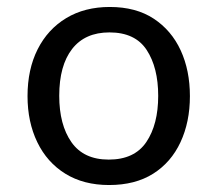

<svg xmlns="http://www.w3.org/2000/svg" viewBox="-20 -522 624 551"><path d="M293 9Q220 9 167.5 -23.5Q115 -56 87 -114Q59 -172 59 -246Q59 -323 88 -380.5Q117 -438 170 -470Q223 -502 295 -502Q370 -502 421 -468.5Q472 -435 498.5 -377.5Q525 -320 525 -246Q525 -172 498 -114Q471 -56 419.5 -23.5Q368 9 293 9ZM292 -64Q366 -64 400 -114.5Q434 -165 434 -247Q434 -328 401 -378.5Q368 -429 294 -429Q224 -429 187 -381.5Q150 -334 150 -247Q150 -164 185 -114Q220 -64 292 -64Z"/></svg>

Font: Go Noto Kurrent-Regular
Style: Regular
Weight: 400
Designer: Monotype Design Team
Foundry: Monotype Imaging Inc.
Version: Version 2.012; ttfautohint (v1.8.4.7-5d5b)